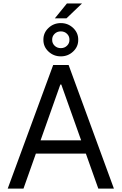

<svg xmlns="http://www.w3.org/2000/svg" viewBox="-20 -1110 716 1130"><path d="M118.2 0H25.4L293 -727.5H383.8L650.4 0H558.6L340.8 -612.3H335ZM152.3 -284.2H524.4V-206.1H152.3ZM302.7 -1002 374 -1089.8H462.9L371.1 -1002ZM337.9 -778.3Q295.4 -778.3 265.1 -806.9Q234.9 -835.4 235.4 -876Q234.9 -916.5 265.1 -945.3Q295.4 -974.1 337.9 -974.1Q380.4 -974.1 410.6 -945.3Q440.9 -916.5 440.4 -876Q440.9 -835.4 410.6 -806.9Q380.4 -778.3 337.9 -778.3ZM337.9 -826.7Q359.9 -826.7 374.5 -841.1Q389.2 -855.5 388.7 -876Q389.2 -896.5 374.5 -910.9Q359.9 -925.3 337.9 -925.3Q315.9 -925.3 301.3 -910.9Q286.6 -896.5 287.1 -876Q286.6 -855.5 301.3 -841.1Q315.9 -826.7 337.9 -826.7Z"/></svg>

Font: GitLab Sans
Style: Regular
Weight: 400
Designer: Rasmus Andersson
Foundry: Modifications by GitLab B.V., manufactured by rsms
Version: Version 4.000;git-c8fb6b7